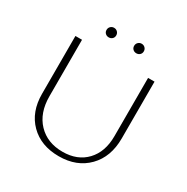

<svg xmlns="http://www.w3.org/2000/svg" viewBox="-183 -971 1103 1133"><g transform="rotate(30 368.5 -404.0)"><path d="M296.5 -758Q287 -749 273 -749Q259 -749 249.5 -758Q240 -767 240 -781Q240 -795 249.5 -804.5Q259 -814 273 -814Q287 -814 296.5 -804.5Q306 -795 306 -781Q306 -767 296.5 -758ZM484.5 -758Q475 -749 461 -749Q447 -749 437.5 -758Q428 -767 428 -781Q428 -795 437.5 -804.5Q447 -814 461 -814Q475 -814 484.5 -804.5Q494 -795 494 -781Q494 -767 484.5 -758ZM99 -264V-658H144V-274Q144 -160 207 -94Q270 -28 374 -28Q475 -28 534.5 -91Q594 -154 594 -261V-658H638V-271Q638 -145 564 -69.5Q490 6 368 6Q246 6 172.5 -67.5Q99 -141 99 -264Z"/></g></svg>

Font: EauTestInfant Light
Style: Regular
Weight: 300
Designer: Christian Thalmann (Catharsis Fonts)
Version: Version 0.001;PS 000.001;hotconv 1.0.88;makeotf.lib2.5.64775